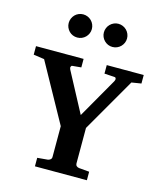

<svg xmlns="http://www.w3.org/2000/svg" viewBox="-132 -1013 927 1107"><g transform="rotate(15 331.5 -459.0)"><path d="M595.2 -610.8 410.2 -290V-78.1Q410.2 -68.4 416.5 -62.7Q422.9 -57.1 432.1 -56.2L493.2 -50.8V0H183.1V-50.8L244.1 -56.2Q252.4 -57.1 259.8 -62.7Q267.1 -68.4 267.1 -78.1V-262.2L74.2 -610.8L9.8 -620.1V-670.9H293.9V-620.1L241.2 -615.2Q235.8 -615.2 233.2 -607.9Q230.5 -600.6 235.8 -590.8L361.8 -354L498 -591.8Q503.4 -601.1 501.7 -608.6Q500 -616.2 493.2 -616.2L432.1 -620.1V-670.9H652.8V-620.1ZM295.4 -849.1Q295.4 -835 290 -822.5Q284.7 -810.1 275.1 -800.5Q265.6 -791 252.9 -785.6Q240.2 -780.3 226.1 -780.3Q211.9 -780.3 199.2 -785.6Q186.5 -791 177.2 -800.5Q168 -810.1 162.6 -822.5Q157.2 -835 157.2 -849.1Q157.2 -863.3 162.6 -876Q168 -888.7 177.2 -898.2Q186.5 -907.7 199.2 -913.1Q211.9 -918.5 226.1 -918.5Q240.2 -918.5 252.9 -913.1Q265.6 -907.7 275.1 -898.2Q284.7 -888.7 290 -876Q295.4 -863.3 295.4 -849.1ZM505.4 -849.1Q505.4 -835 500 -822.5Q494.6 -810.1 485.1 -800.5Q475.6 -791 462.9 -785.6Q450.2 -780.3 436 -780.3Q421.9 -780.3 409.4 -785.6Q397 -791 387.5 -800.5Q377.9 -810.1 372.6 -822.5Q367.2 -835 367.2 -849.1Q367.2 -863.3 372.6 -876Q377.9 -888.7 387.5 -898.2Q397 -907.7 409.4 -913.1Q421.9 -918.5 436 -918.5Q450.2 -918.5 462.9 -913.1Q475.6 -907.7 485.1 -898.2Q494.6 -888.7 500 -876Q505.4 -863.3 505.4 -849.1Z"/></g></svg>

Font: Charis SIL APac
Style: Bold
Weight: 700
Foundry: SIL International
Version: Version 5.000